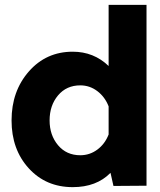

<svg xmlns="http://www.w3.org/2000/svg" viewBox="-20 -769 663 794"><path d="M585.9 -749V-1L449.2 0L437 -54.2Q378.9 4.9 280.8 4.9Q169.9 4.9 98.9 -73Q27.8 -150.9 27.8 -271Q27.8 -392.1 99.4 -473.6Q170.9 -555.2 280.8 -555.2Q367.7 -555.2 429.2 -496.1V-749ZM312 -127Q351.1 -127 382.6 -150.4Q414.1 -173.8 429.2 -212.9V-329.1Q414.1 -368.2 382.6 -392.1Q351.1 -416 312 -416Q254.9 -416 220 -374.5Q185.1 -333 185.1 -271Q185.1 -210 220 -168.5Q254.9 -127 312 -127Z"/></svg>

Font: Oakes Grotesk
Style: Bold
Weight: 700
Designer: Samuel Oakes
Foundry: Samuel Oakes
Version: Version 1.0 | wf-rip DC20170320